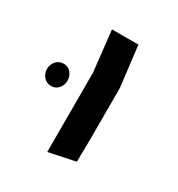

<svg xmlns="http://www.w3.org/2000/svg" viewBox="-123 -622 444 478"><g transform="rotate(30 99.0 -382.5)"><path d="M78 -210V-438L65 -555H141L155 -438V-289L154 -226ZM-17.5 -411.5Q-9 -421 4 -421Q17 -421 25 -411.5Q33 -402 33 -389Q33 -376 25 -366.5Q17 -357 4 -357Q-9 -357 -17.5 -366.5Q-26 -376 -26 -389Q-26 -402 -17.5 -411.5Z"/></g></svg>

Font: Assistant
Style: Regular
Weight: 400
Designer: Hebrew By Ben Nathan, Latin by Paul Hunt
Version: Version 2.001;PS 002.001;hotconv 1.0.88;makeotf.lib2.5.64775